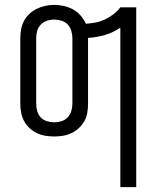

<svg xmlns="http://www.w3.org/2000/svg" viewBox="-20 -550 640 785"><path d="M472 215V-437Q443 -417 409 -407Q375 -397 340 -395Q340 -395 340 -394.5Q340 -394 340 -394V-126Q340 -108 337 -89.5Q334 -71 325 -55Q316 -39 302.5 -26.5Q289 -14 272.5 -6Q256 2 238 5Q220 8 202 8Q183 8 165 5Q147 2 130.5 -6Q114 -14 100.5 -26.5Q87 -39 78.5 -55Q70 -71 66.5 -89.5Q63 -108 63 -126V-394Q63 -412 66.5 -430.5Q70 -449 78.5 -465Q87 -481 100.5 -493.5Q114 -506 130.5 -514Q147 -522 165 -526Q183 -530 202 -530Q222 -530 241.5 -525.5Q261 -521 278.5 -511.5Q296 -502 309.5 -486.5Q323 -471 331 -453Q351 -454 371 -458Q391 -462 409 -470.5Q427 -479 443.5 -491.5Q460 -504 472 -520H537V215ZM202 -50Q217 -50 231.5 -54.5Q246 -59 256.5 -70Q267 -81 271.5 -96Q276 -111 276 -126V-394Q276 -409 271.5 -424Q267 -439 256.5 -450Q246 -461 231 -465.5Q216 -470 201 -470Q186 -470 171.5 -465Q157 -460 146.5 -449Q136 -438 132 -423.5Q128 -409 128 -394V-126Q128 -111 132 -96Q136 -81 146.5 -70Q157 -59 172 -54.5Q187 -50 202 -50Z"/></svg>

Font: Iosevka Custom Light Extended
Style: Regular
Weight: 300
Width: 7
Monospace: yes
Designer: Belleve Invis
Foundry: Belleve Invis
Version: Version 11.2.4; ttfautohint (v1.8.4)